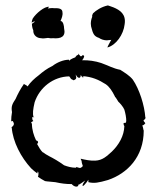

<svg xmlns="http://www.w3.org/2000/svg" viewBox="-20 -670 575 704"><path d="M21 -203 22 -202C22 -202 22 -203 23 -203C27 -150 57 -93 94 -53C101 -46 109 -40 117 -34V-35C118 -42 119 -44 121 -36C121 -32 121 -25 119 -22C127 -16 136 -11 145 -6C155 -4 169 -4 183 -2C206 3 222 5 243 5C251 15 266 18 267 9L266 8C270 8 285 -3 292 -8C290 -5 287 0 285 3C279 16 285 15 298 -2L304 -11V-2C326 3 341 0 376 -10C447 -34 507 -95 507 -191C505 -194 505 -206 501 -210C507 -210 511 -216 513 -218C513 -218 511 -220 511 -221C501 -232 510 -228 513 -236C513 -237 514 -238 515 -238L514 -239C514 -238 514 -238 513 -238C510 -284 491 -343 467 -378C455 -393 438 -403 421 -414C395 -419 379 -429 351 -439C330 -446 304 -450 281 -449C286 -454 294 -469 283 -467H281C282 -466 278 -462 275 -464C273 -466 268 -472 267 -474C267 -472 269 -470 266 -469C259 -467 257 -460 255 -459H254C254 -458.3 241.8 -455.8 233 -447V-451C212 -451 189 -441 172 -428C153 -419 137 -407 122 -394C106 -382 92 -369 81 -353C80 -355 77 -357 75 -358C63 -365 68 -362 67 -361C54.3 -342.8 46.1 -327.1 37 -307C26 -290 20 -281 24 -259C22 -248 21 -236 21 -225C22 -225 24 -226 24 -226H27C27 -225 28 -225 28 -224C32 -218 33 -211 23 -204C23 -203 22 -203 21 -203ZM94 -220 95 -221V-222C96 -223 101 -226 102 -226V-227C101 -227 100 -230 99 -231C99 -240 94 -239 103 -241C99 -253 101 -269 107 -295C125 -349 175 -389 234 -390C234 -389 236 -387 237 -386C240 -379 245 -378 248 -377C249 -377 251 -375 251 -375C251 -376 252 -377 253 -377C264 -382 258 -390 258 -394V-397C262.1 -384.8 276 -377.5 276 -395C277 -393 280 -390 281 -388C286 -383 286 -389 286 -389C286 -389 283 -390 281 -391C317 -389 343 -377 368 -361C381 -352 391 -337 401 -317C401 -316 402 -314 402 -314H403C407 -309 410 -303 414 -297C419 -293 432 -278 436 -268C440 -254 443 -240 443 -225H442C442 -225 443 -223 442 -222C442 -217 433 -222 433 -217C433 -215 434 -209 436 -208C435 -172 416 -139 390 -114C371 -97 356 -82 329 -81C312 -80 293 -84 276 -88V-87C278 -84 280 -78 280 -73C281 -65 289 -61 276 -55H275V-54C270 -54 263 -57 259 -58V-57C259 -57 260 -56 261 -56C260 -56 259 -56 258 -55C243 -55 228 -59 215 -64C196 -78 175 -90 159 -98C152 -102 143 -107 137 -112V-111C128 -120 122 -131 116 -142C116 -142 126 -151 113 -155C113 -155 113 -156 112 -156C104 -173 97 -194 97 -217C97 -216 96 -218 94 -220ZM96 -587C99 -588 111 -596 106 -589L100 -585C100 -584 97 -583 97 -583C97 -575 99 -565 102 -559C101 -540 117 -530 130 -530C138 -528 147 -530 156 -531C161 -530 168 -529 174 -530C204 -527 222 -536 215 -566C215 -574 212 -593 202 -593C206 -603 211 -614 209 -625C209 -637 198 -641 178 -640C171 -641 163 -640 155 -639C157 -641 160 -645 160 -645C143 -647 112 -621 100 -602C98 -598 97 -593 96 -587ZM103 -240V-241H106C105 -240 104 -240 103 -240ZM267 9V11L268 10ZM313 -583C313 -580 314 -575 314 -573C321 -545 325 -537 343 -531C350 -526 361 -522 373 -522C373 -523 387 -523 388 -524C387 -522 377 -505 374 -497V-496C405 -504 433 -543 437 -581C443 -618 420 -633 396 -643C389 -645 381 -649 376 -650H375C352 -645 332 -632 321 -621C320 -619 319 -616 318 -614V-608C315 -601 313 -592 313 -583ZM502 -210 503 -209 504 -210Z"/></svg>

Font: Charger Mayhem
Style: Regular
Weight: 400
Designer: Jasper
Foundry: Cannot Into Space Fonts
Version: Version 0.98